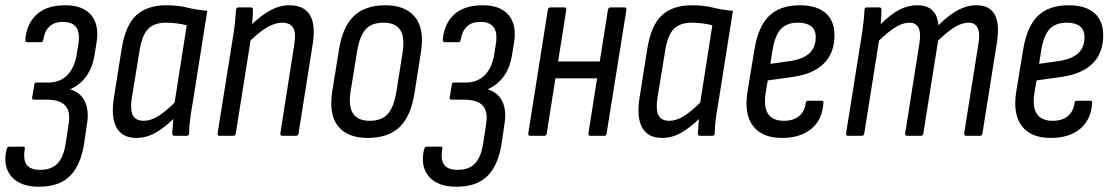

<svg xmlns="http://www.w3.org/2000/svg" viewBox="-37 -515 4219 728"><path d="M111 193Q39 193 6 154Q-27 115 -12 51Q-9 41 -3 41H51Q59 41 57 50Q50 90 64 109.5Q78 129 115 129Q158 129 181 105Q204 81 212 29L223 -43Q231 -91 211 -114Q191 -137 141 -137H91Q88 -137 86 -139.5Q84 -142 85 -146L93 -193Q93 -198 95 -200Q97 -202 101 -202H146Q190 -202 218 -230Q246 -258 254 -310L260 -347Q267 -391 252 -411.5Q237 -432 201 -432Q169 -432 150.5 -414.5Q132 -397 127 -364Q126 -360 124.5 -357.5Q123 -355 120 -355H66Q59 -355 59 -365Q64 -425 102 -460Q140 -495 211 -495Q278 -495 309 -457.5Q340 -420 329 -353L321 -304Q314 -260 291 -227Q268 -194 230 -177V-176Q269 -164 285 -130Q301 -96 293 -46L282 29Q269 112 228 152.5Q187 193 111 193Z M480 8Q427 8 405 -31Q383 -70 395 -145L424 -328Q438 -418 479 -456.5Q520 -495 594 -495Q637 -495 671.5 -486.5Q706 -478 749 -474L693 -121Q686 -83 683 -56Q680 -29 680 -9Q680 0 670 0H625Q616 0 616 -9Q617 -22 618 -36Q619 -50 620 -64Q587 -31 552.5 -11.5Q518 8 480 8ZM508 -57Q534 -57 562.5 -74.5Q591 -92 625 -126L671 -419Q653 -424 631.5 -426.5Q610 -429 592 -429Q548 -429 524.5 -405Q501 -381 492 -322L463 -145Q456 -102 466 -79.5Q476 -57 508 -57Z M1034 0Q1025 0 1026 -9L1079 -348Q1086 -390 1074.5 -409.5Q1063 -429 1033 -429Q1005 -429 973.5 -410Q942 -391 901 -350L907 -412Q945 -451 983 -473Q1021 -495 1061 -495Q1115 -495 1137.5 -459Q1160 -423 1149 -350L1095 -9Q1094 0 1085 0ZM796 0Q787 0 788 -9L845 -366Q851 -402 854 -431.5Q857 -461 858 -477Q858 -487 868 -487H914Q922 -487 922 -478Q922 -459 919.5 -430.5Q917 -402 914 -385L915 -374L857 -9Q856 0 847 0Z M1357 8Q1280 8 1244.5 -37Q1209 -82 1223 -170L1248 -325Q1262 -414 1305 -454.5Q1348 -495 1425 -495Q1500 -495 1536.5 -450.5Q1573 -406 1559 -317L1535 -164Q1521 -74 1478 -33Q1435 8 1357 8ZM1365 -57Q1410 -57 1433 -82.5Q1456 -108 1466 -167L1489 -313Q1499 -374 1480.5 -401.5Q1462 -429 1417 -429Q1372 -429 1349.5 -404Q1327 -379 1317 -320L1293 -173Q1283 -114 1301 -85.5Q1319 -57 1365 -57Z M1694 193Q1622 193 1589 154Q1556 115 1571 51Q1574 41 1580 41H1634Q1642 41 1640 50Q1633 90 1647 109.5Q1661 129 1698 129Q1741 129 1764 105Q1787 81 1795 29L1806 -43Q1814 -91 1794 -114Q1774 -137 1724 -137H1674Q1671 -137 1669 -139.5Q1667 -142 1668 -146L1676 -193Q1676 -198 1678 -200Q1680 -202 1684 -202H1729Q1773 -202 1801 -230Q1829 -258 1837 -310L1843 -347Q1850 -391 1835 -411.5Q1820 -432 1784 -432Q1752 -432 1733.5 -414.5Q1715 -397 1710 -364Q1709 -360 1707.5 -357.5Q1706 -355 1703 -355H1649Q1642 -355 1642 -365Q1647 -425 1685 -460Q1723 -495 1794 -495Q1861 -495 1892 -457.5Q1923 -420 1912 -353L1904 -304Q1897 -260 1874 -227Q1851 -194 1813 -177V-176Q1852 -164 1868 -130Q1884 -96 1876 -46L1865 29Q1852 112 1811 152.5Q1770 193 1694 193Z M2201 0Q2193 0 2194 -9L2268 -477Q2270 -487 2277 -487H2331Q2340 -487 2338 -477L2263 -9Q2262 0 2254 0ZM1974 0Q1965 0 1966 -9L2040 -477Q2042 -487 2050 -487H2103Q2112 -487 2110 -477L2036 -9Q2035 0 2026 0ZM2059 -218 2069 -282H2251L2241 -218Z M2473 8Q2420 8 2398 -31Q2376 -70 2388 -145L2417 -328Q2431 -418 2472 -456.5Q2513 -495 2587 -495Q2630 -495 2664.5 -486.5Q2699 -478 2742 -474L2686 -121Q2679 -83 2676 -56Q2673 -29 2673 -9Q2673 0 2663 0H2618Q2609 0 2609 -9Q2610 -22 2611 -36Q2612 -50 2613 -64Q2580 -31 2545.5 -11.5Q2511 8 2473 8ZM2501 -57Q2527 -57 2555.5 -74.5Q2584 -92 2618 -126L2664 -419Q2646 -424 2624.5 -426.5Q2603 -429 2585 -429Q2541 -429 2517.5 -405Q2494 -381 2485 -322L2456 -145Q2449 -102 2459 -79.5Q2469 -57 2501 -57Z M2928 8Q2853 8 2818.5 -37Q2784 -82 2797 -166L2823 -324Q2837 -413 2878.5 -454Q2920 -495 2996 -495Q3059 -495 3093 -466Q3127 -437 3127 -381Q3127 -314 3087 -274.5Q3047 -235 2973 -224L2874 -210L2866 -162Q2858 -109 2875.5 -83Q2893 -57 2935 -57Q2971 -57 2992.5 -74.5Q3014 -92 3018 -124Q3019 -133 3027 -133H3077Q3087 -133 3085 -124Q3081 -61 3039.5 -26.5Q2998 8 2928 8ZM2884 -273 2962 -284Q3010 -292 3033 -314Q3056 -336 3056 -374Q3056 -402 3038.5 -415.5Q3021 -429 2989 -429Q2946 -429 2923.5 -404.5Q2901 -380 2892 -324Z M3179 0Q3170 0 3171 -9L3228 -366Q3234 -403 3237 -431Q3240 -459 3241 -478Q3241 -487 3250 -487H3297Q3305 -487 3305 -478Q3305 -465 3304.5 -451.5Q3304 -438 3302 -423Q3339 -460 3372 -477.5Q3405 -495 3441 -495Q3515 -495 3521 -419Q3559 -457 3594 -476Q3629 -495 3666 -495Q3715 -495 3734.5 -460Q3754 -425 3743 -354L3688 -9Q3687 0 3678 0H3627Q3618 0 3619 -10L3673 -350Q3686 -429 3635 -429Q3611 -429 3583.5 -412.5Q3556 -396 3520 -361L3464 -9Q3463 0 3454 0H3403Q3394 0 3395 -9L3449 -350Q3462 -429 3411 -429Q3387 -429 3359.5 -412.5Q3332 -396 3296 -361L3240 -9Q3239 0 3230 0Z M3947 8Q3872 8 3837.5 -37Q3803 -82 3816 -166L3842 -324Q3856 -413 3897.5 -454Q3939 -495 4015 -495Q4078 -495 4112 -466Q4146 -437 4146 -381Q4146 -314 4106 -274.5Q4066 -235 3992 -224L3893 -210L3885 -162Q3877 -109 3894.5 -83Q3912 -57 3954 -57Q3990 -57 4011.5 -74.5Q4033 -92 4037 -124Q4038 -133 4046 -133H4096Q4106 -133 4104 -124Q4100 -61 4058.5 -26.5Q4017 8 3947 8ZM3903 -273 3981 -284Q4029 -292 4052 -314Q4075 -336 4075 -374Q4075 -402 4057.5 -415.5Q4040 -429 4008 -429Q3965 -429 3942.5 -404.5Q3920 -380 3911 -324Z"/></svg>

Font: Sofia Sans Condensed
Style: Italic
Weight: 400
Italic angle: -9°
Designer: Botio Nikoltchev, Ani Petrova
Foundry: lettersoup
Version: Version 4.101